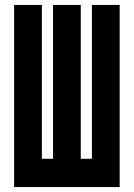

<svg xmlns="http://www.w3.org/2000/svg" viewBox="-20 -755 540 775"><path d="M37 0V-735H149V-114H194V-735H306V-114H351V-735H463V0Z"/></svg>

Font: Iosevka Term Curly Heavy
Style: Regular
Weight: 900
Designer: Belleve Invis
Foundry: Belleve Invis
Version: Version 32.3.0